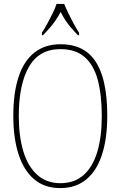

<svg xmlns="http://www.w3.org/2000/svg" viewBox="-20 -951 617 981"><path d="M288 10Q207 10 154 -35.5Q101 -81 74.5 -163.5Q48 -246 48 -359Q48 -477 75 -558.5Q102 -640 156 -682.5Q210 -725 289 -725Q372 -725 424.5 -684.5Q477 -644 502.5 -562.5Q528 -481 528 -358Q528 -243 501 -160.5Q474 -78 420.5 -34Q367 10 288 10ZM288 -15Q360 -15 407 -56.5Q454 -98 477 -175Q500 -252 500 -358Q500 -466 479.5 -542.5Q459 -619 412.5 -659.5Q366 -700 289 -700Q180 -700 128 -610Q76 -520 76 -358Q76 -254 99.5 -177Q123 -100 170.5 -57.5Q218 -15 288 -15ZM194 -784Q207 -803 221 -829Q235 -855 248.5 -882Q262 -909 269 -931H308Q317 -909 330 -882Q343 -855 357 -829Q371 -803 384 -784V-771H378Q358 -792 342.5 -810Q327 -828 314.5 -847Q302 -866 290 -890Q277 -866 264 -847Q251 -828 235.5 -810Q220 -792 200 -771H194Z"/></svg>

Font: Noto Serif Khmer Condensed Thin
Style: Regular
Weight: 250
Width: 3
Designer: Danh Hong and the Monotype Design Team
Foundry: Monotype Imaging Inc.
Version: Version 2.004